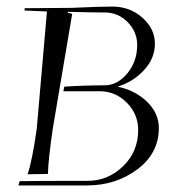

<svg xmlns="http://www.w3.org/2000/svg" viewBox="-20 -565 520 585"><path d="M40 -13Q96 -14 247 -14Q309 -14 355 -58.5Q401 -103 401 -169Q401 -217 366.5 -252Q332 -287 284 -287H173L176 -301Q238 -305 298 -305Q338 -305 368 -341.5Q398 -378 398 -428Q398 -468 369 -497.5Q340 -527 299 -527Q262 -527 187 -529L186 -526L200 -523L141 -174Q127 -79 126 -35L64 -34Q78 -74 92 -173L123 -530L55 -533V-540L197 -541Q284 -545 322 -545Q376 -545 414 -511Q452 -477 452 -432Q452 -387 418.5 -351Q385 -315 338 -301Q392 -290 428 -255Q464 -220 464 -175Q464 -98 398.5 -49Q333 0 245 0H36Z"/></svg>

Font: Kleymissky
Style: Regular
Weight: 500
Italic angle: -8°
Designer: gluk
Foundry: gluk
Version: Version 0.283